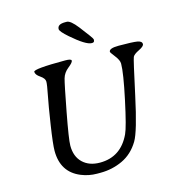

<svg xmlns="http://www.w3.org/2000/svg" viewBox="-128 -1006 1025 1116"><g transform="rotate(-15 385.0 -448.0)"><path d="M501 -758.3V-753.9Q501 -739.7 486.8 -739.7H484.4Q449.7 -739.7 365.2 -813.5Q319.3 -853.5 319.3 -867.7Q319.3 -897 365.2 -897H375.5Q398.4 -897 438 -846.2Q501 -765.1 501 -758.3ZM113.3 -190.4Q113.3 -229.5 130.4 -341.8Q147.5 -454.1 159.4 -513.4Q171.4 -572.8 171.4 -592Q171.4 -611.3 144.8 -629.2Q118.2 -647 118.2 -664.8Q118.2 -682.6 309.1 -682.6Q345.7 -682.6 345.7 -671.6Q345.7 -660.6 316.7 -637.7Q287.6 -614.7 278.6 -582.5Q269.5 -550.3 239.5 -391.8Q209.5 -233.4 209.5 -195.8Q209.5 -130.4 248 -93.3Q286.6 -56.2 351.6 -56.2Q477.5 -56.2 534.2 -177.7Q551.8 -214.8 585 -369.9Q618.2 -524.9 618.2 -580.6Q618.2 -601.1 595.5 -630.1Q572.8 -659.2 572.8 -663.1Q572.8 -684.6 631.3 -684.6Q714.8 -684.6 742.4 -679.9Q770 -675.3 770 -657.7Q770 -644 738 -628.7Q706.1 -613.3 699.7 -599.1Q693.4 -585 649.2 -379.4Q605 -173.8 573.7 -122.1Q534.7 -57.1 472.2 -27.8Q409.7 1.5 338.4 1.5H317.9Q268.6 1.5 223.1 -17.1Q113.3 -62 113.3 -190.4Z"/></g></svg>

Font: Averia Serif Libre
Style: Italic
Weight: 400
Italic angle: -7.90001°
Version: Version 1.002